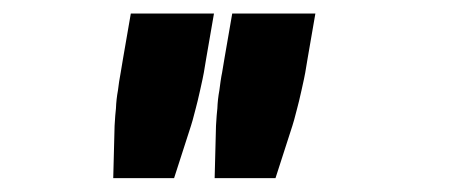

<svg xmlns="http://www.w3.org/2000/svg" viewBox="-20 -770 690 284"><path d="M446.5 -750H323.5L312 -683.5L308.5 -662.5Q307.5 -658 306.2 -649.2Q305 -640.5 304.5 -636.5Q302 -623 301.5 -609.5Q300.5 -601.5 299.5 -584L297.5 -506.5H387.5L412.5 -584Q414 -588 419.5 -609.5Q422 -618.5 426 -636.5Q430.5 -656.5 431.5 -662.5L435 -683.5ZM296.5 -750H173.5L162 -683.5L158.5 -662.5Q157.5 -658 156.2 -649.2Q155 -640.5 154.5 -636.5Q152 -623 151.5 -609.5Q150.5 -601.5 149.5 -584L147.5 -506.5H237.5L262.5 -584Q264 -588 269.5 -609.5Q272 -618.5 276 -636.5Q280.5 -656.5 281.5 -662.5L285 -683.5Z"/></svg>

Font: B612
Style: Regular
Weight: 700
Italic angle: -10°
Designer: Nicolas Chauveau, Thomas Paillot, Jonathan Favre-Lamarine, Jean-Luc Vinot
Foundry: AIRBUS
Version: Version 1.008